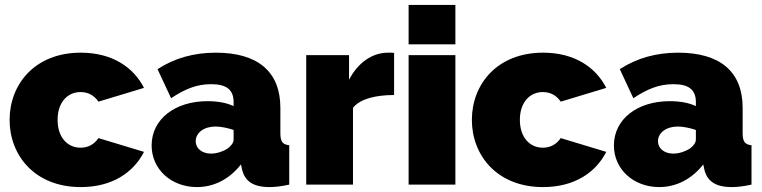

<svg xmlns="http://www.w3.org/2000/svg" viewBox="-20 -750 3094 780"><path d="M19 -263C19 -119 121 10 308 10C436 10 522 -49 565 -133L380 -189C362 -163 338 -150 307 -150C255 -150 214 -191 214 -263C214 -335 255 -376 307 -376C338 -376 362 -363 380 -337L565 -393C522 -477 436 -536 308 -536C121 -536 19 -407 19 -263Z M780 10C849 10 912 -22 959 -82L963 -63C974 -15 1007 10 1075 10C1096 10 1124 7 1155 0V-160C1128 -163 1119 -174 1119 -210V-312C1119 -461 1025 -536 857 -536C768 -536 689 -514 620 -469L675 -351C731 -388 778 -408 838 -408C902 -408 929 -384 929 -335V-319C901 -332 866 -339 823 -339C691 -339 596 -266 596 -159C596 -63 675 10 780 10ZM837 -126C801 -126 775 -147 775 -176C775 -211 809 -236 856 -236C877 -236 906 -230 929 -222V-183C929 -170 919 -157 904 -146C885 -134 860 -126 837 -126Z M1581 -535C1578 -536 1570 -536 1557 -536C1493 -536 1435 -497 1398 -426V-526H1224V0H1414V-312C1443 -349 1508 -364 1581 -364Z M1830 -570V-730H1640V-570ZM1830 0V-526H1640V0Z M1897 -263C1897 -119 1999 10 2186 10C2314 10 2400 -49 2443 -133L2258 -189C2240 -163 2216 -150 2185 -150C2133 -150 2092 -191 2092 -263C2092 -335 2133 -376 2185 -376C2216 -376 2240 -363 2258 -337L2443 -393C2400 -477 2314 -536 2186 -536C1999 -536 1897 -407 1897 -263Z M2658 10C2727 10 2790 -22 2837 -82L2841 -63C2852 -15 2885 10 2953 10C2974 10 3002 7 3033 0V-160C3006 -163 2997 -174 2997 -210V-312C2997 -461 2903 -536 2735 -536C2646 -536 2567 -514 2498 -469L2553 -351C2609 -388 2656 -408 2716 -408C2780 -408 2807 -384 2807 -335V-319C2779 -332 2744 -339 2701 -339C2569 -339 2474 -266 2474 -159C2474 -63 2553 10 2658 10ZM2715 -126C2679 -126 2653 -147 2653 -176C2653 -211 2687 -236 2734 -236C2755 -236 2784 -230 2807 -222V-183C2807 -170 2797 -157 2782 -146C2763 -134 2738 -126 2715 -126Z"/></svg>

Font: Raleway Black
Style: Regular
Weight: 900
Designer: Matt McInerney, Pablo Impallari, Rodrigo Fuenzalida
Foundry: Matt McInerney, Pablo Impallari, Rodrigo Fuenzalida
Version: Version 3.000g; ttfautohint (v1.5) -l 8 -r 28 -G 28 -x 14 -D